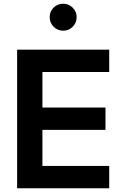

<svg xmlns="http://www.w3.org/2000/svg" viewBox="-20 -1012 635 1032"><path d="M72 -745H567V-625H208V-434H547V-314H208V-120H567V0H72ZM247 -920Q247 -950 268 -971Q289 -992 320 -992Q349 -992 370.5 -971Q392 -950 392 -920Q392 -890 371 -868.5Q350 -847 320 -847Q289 -847 268 -868.5Q247 -890 247 -920Z"/></svg>

Font: Eudoxus Sans
Style: Bold
Weight: 700
Designer: Stijn de Vries
Foundry: tokotype
Version: Version 2.005